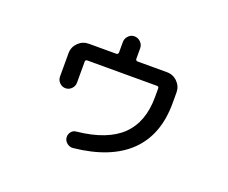

<svg xmlns="http://www.w3.org/2000/svg" viewBox="-111 -813 1222 1028"><g transform="rotate(20 500.0 -299.5)"><path d="M192.4 -297.9V-430.7Q192.4 -465.8 217.3 -490.7Q242.2 -515.6 277.3 -515.6H433.6Q444.3 -515.6 445.3 -527.3V-586.9Q445.3 -606.4 459.5 -621.6Q473.6 -636.7 493.7 -636.7Q513.7 -636.7 528.8 -622.1Q543.9 -607.4 543.9 -586.9V-527.3Q543.9 -516.6 554.7 -515.6H722.7Q757.8 -515.6 782.7 -490.7Q807.6 -465.8 807.6 -430.7V-369.1Q807.6 -189.5 701.7 -86.4Q595.7 16.6 388.7 38.1Q370.1 40 354.5 27.8Q338.9 15.6 336.9 -2.9Q335 -20.5 346.2 -35.2Q357.4 -49.8 375 -50.8Q544.9 -68.4 626.5 -147Q708 -225.6 708 -369.1V-417Q708 -428.7 697.3 -428.7H299.8Q289.1 -428.7 289.1 -417V-297.9Q289.1 -278.3 274.9 -263.7Q260.7 -249 240.7 -249Q220.7 -249 206.5 -263.7Q192.4 -278.3 192.4 -297.9Z"/></g></svg>

Font: Rounded-X Mgen+ 1mn medium
Style: Regular
Weight: 500
Designer: [Source Han Sans]
Ryoko NISHIZUKA  (kana & ideographs); Paul D. Hunt (Latin, Greek & Cyrillic); Wenlong ZHANG  (bopomofo
Version: Version 1.059.20150602